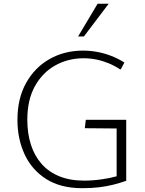

<svg xmlns="http://www.w3.org/2000/svg" viewBox="-20 -987 766 1016"><path d="M414.6 8.8Q300.8 8.8 224.6 -39.6Q148.4 -87.9 110.4 -169.9Q72.3 -252 72.3 -352.5Q72.3 -466.3 118.4 -548.6Q164.6 -630.9 243.2 -675Q321.8 -719.2 418.9 -719.2Q456.5 -719.2 493.9 -712.4Q531.2 -705.6 567.6 -691.7Q604 -677.7 638.2 -656.2L619.6 -620.6H614.3Q586.4 -639.2 555.2 -652.1Q523.9 -665 490.5 -671.9Q457 -678.7 422.4 -678.7Q340.8 -678.7 272.9 -641.1Q205.1 -603.5 164.8 -531Q124.5 -458.5 124.5 -353Q124.5 -280.8 143.6 -221.4Q162.6 -162.1 200.2 -119.6Q237.8 -77.1 293.9 -54.2Q350.1 -31.2 424.8 -31.2Q469.7 -31.2 516.6 -37.8Q563.5 -44.4 597.2 -54.2V-307.1L428.7 -308.6L434.1 -353H647.9V-30.3Q613.3 -18.1 577.9 -9.3Q542.5 -0.5 502.7 4.2Q462.9 8.8 414.6 8.8ZM393.1 -793.9 496.6 -967.3H555.2L423.8 -793.9Z"/></svg>

Font: Comme Thin
Style: Regular
Weight: 250
Version: Version 1.000;gftools[0.9.27]